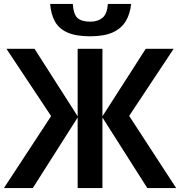

<svg xmlns="http://www.w3.org/2000/svg" viewBox="-21 -964 923 984"><path d="M651 -944Q646 -893 623.5 -855.5Q601 -818 557 -798Q513 -778 441 -778Q368 -778 324.5 -797.5Q281 -817 260.5 -854Q240 -891 236 -944H352Q356 -889 377 -871Q398 -853 442 -853Q480 -853 504 -872.5Q528 -892 532 -944ZM241 -369 12 -714H156L377 -368V-714H504V-368L726 -714H869L641 -370L882 0H734L504 -362V0H377V-362L147 0H-1Z"/></svg>

Font: Noto Sans Display SemiBold
Style: Regular
Weight: 600
Designer: Monotype Design Team
Foundry: Monotype Imaging Inc.
Version: Version 2.003